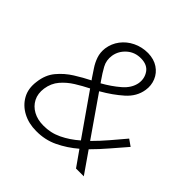

<svg xmlns="http://www.w3.org/2000/svg" viewBox="-187 -865 1029 1029"><g transform="rotate(45 327.5 -351.0)"><path d="M246 -401Q231 -424 214.5 -448.5Q198 -473 188 -502Q178 -531 182 -565Q188 -607 213 -640Q238 -673 277 -692Q316 -711 363 -711Q408 -710 439.5 -689Q471 -668 485 -634Q499 -600 493 -562Q484 -504 435.5 -461Q387 -418 324 -382L322 -380L476 -158Q513 -195 548 -236Q583 -277 615 -315L652 -289Q617 -249 579.5 -205Q542 -161 502 -121L586 0H527L465 -88Q415 -45 357.5 -17.5Q300 10 233 9Q177 9 132.5 -14.5Q88 -38 64.5 -80Q41 -122 49 -179Q56 -238 89 -277.5Q122 -317 166 -344.5Q210 -372 252 -393ZM288 -429 297 -416Q349 -445 391 -481Q433 -517 441 -562Q447 -601 426 -632Q405 -663 358 -664Q310 -665 276.5 -635.5Q243 -606 236 -564Q230 -525 248 -492.5Q266 -460 288 -429ZM240 -39Q295 -38 345 -62Q395 -86 439 -125L277 -357Q239 -338 202 -315Q165 -292 137.5 -260Q110 -228 103 -182Q97 -139 113.5 -107Q130 -75 163 -57Q196 -39 240 -39Z"/></g></svg>

Font: Jost* Light
Style: Italic
Weight: 300
Italic angle: -10°
Version: Version 3.7